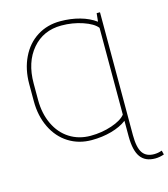

<svg xmlns="http://www.w3.org/2000/svg" viewBox="-133 -825 1001 1141"><g transform="rotate(-15 367.5 -254.0)"><path d="M680.2 187Q705.1 187 728.5 178.2L734.9 203.6Q706.5 213.4 680.2 213.4Q619.1 213.4 590.1 173.3Q561 133.3 560.5 47.4V-50.3Q522.9 -21.5 465.8 -5.6Q408.7 10.3 344.2 10.3Q264.6 10.3 202.4 -28.8Q140.1 -67.9 105.2 -139.6Q70.3 -211.4 70.3 -301.8V-407.7Q70.3 -498.5 105 -570.3Q139.6 -642.1 201.9 -681.4Q264.2 -720.7 344.2 -720.7Q408.7 -720.7 464.6 -705.1Q520.5 -689.5 561 -659.7L566.4 -710.9H586.9V44.9Q586.9 121.6 609.4 154.3Q631.8 187 680.2 187ZM560.5 -622.1Q537.1 -652.3 475.1 -673.3Q413.1 -694.3 344.2 -694.3Q232.9 -694.3 164.8 -614.5Q96.7 -534.7 96.7 -404.3V-302.7Q96.7 -219.7 127.7 -153.8Q158.7 -87.9 215.1 -52Q271.5 -16.1 344.2 -16.1Q413.1 -16.1 475.1 -37.1Q537.1 -58.1 560.5 -88.4Z"/></g></svg>

Font: Roboto Thin
Style: Regular
Weight: 250
Designer: Google
Version: Version 2.134; 2016